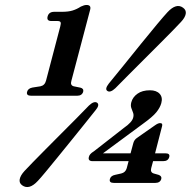

<svg xmlns="http://www.w3.org/2000/svg" viewBox="-20 -736 767 772"><path d="M186.5 -651.5Q166.5 -651.5 171.5 -670Q176.5 -688.5 198 -688.5H228.5Q255 -688.5 272 -693.8Q289 -699 305 -709.5Q318.5 -716 328 -716Q347.5 -716 342.5 -697L267 -411Q261.5 -393 276.5 -389L303.5 -383.5Q317.5 -380 314.5 -367Q309.5 -351 290 -351H105.5Q84.5 -351 89 -367Q92.5 -380.5 110.5 -384L142.5 -389Q160 -392.5 165 -411.5L222.5 -630.5Q226 -643 223.2 -647.2Q220.5 -651.5 211 -651.5ZM516 -160.5Q519.5 -173.5 530 -181L603 -232Q615.5 -241 623.5 -241Q635.5 -241 631.5 -228L603.5 -119.5H645.5Q664.5 -119.5 660.5 -104.5Q656 -88 636 -88H595.5L588 -60Q583.5 -43 598 -38.5L617.5 -33Q631.5 -28 628.5 -16.5Q624 -0.5 604 -0.5H438Q417.5 -0.5 422 -16.5Q425.5 -29.5 443 -33L467.5 -38.5Q484.5 -42.5 489.5 -59.5L497 -88H353Q332.5 -88 337.5 -105.5Q338.5 -110.5 343 -116Q347.5 -121.5 358 -128L478.5 -222Q511 -244.5 515.5 -263Q518.5 -274 515 -283Q511.5 -292 508 -301.8Q504.5 -311.5 508 -325Q513.5 -345.5 532.8 -359.2Q552 -373 583 -373Q609 -373 622 -358.8Q635 -344.5 628.5 -321Q623.5 -303 608.5 -284.5Q593.5 -266 554.5 -238L394 -119.5H505ZM443.5 -381Q423 -362 411.5 -370.5Q400.5 -378 417.5 -400Q443 -431 477.8 -474Q512.5 -517 547.8 -560.8Q583 -604.5 611.8 -638.8Q640.5 -673 653.5 -687Q689 -725 716 -705Q729.5 -695.5 726.8 -680.2Q724 -665 707.5 -647.5Q697.5 -636.5 675 -613.5Q652.5 -590.5 622.2 -560.2Q592 -530 559.5 -497.5Q527 -465 496.8 -434.8Q466.5 -404.5 443.5 -381ZM337.5 -311.5Q358 -331 370.5 -323Q382 -314 364 -292.5Q345 -268.5 319 -236.2Q293 -204 264.8 -169Q236.5 -134 210 -101.5Q183.5 -69 163 -44.2Q142.5 -19.5 132.5 -9Q97 29.5 69 9Q56.5 0 59.2 -15.2Q62 -30.5 78.5 -48.5Q88.5 -59.5 111 -82.5Q133.5 -105.5 163.2 -135.5Q193 -165.5 225.2 -197.8Q257.5 -230 287 -259.8Q316.5 -289.5 337.5 -311.5Z"/></svg>

Font: Fraunces 72pt S050 SemiBold
Style: Italic
Weight: 600
Italic angle: -16°
Version: Version 1.000; ttfautohint (v1.8.3)